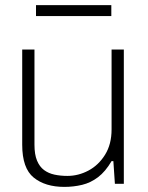

<svg xmlns="http://www.w3.org/2000/svg" viewBox="-20 -720 578 752"><path d="M232 12Q157 12 112 -24.5Q67 -61 67 -153V-526H115V-153Q115 -115 125 -91Q135 -67 152.5 -54Q170 -41 193.5 -36Q217 -31 244 -31Q287 -31 326.5 -52Q366 -73 391.5 -114Q417 -155 417 -213V-526H465V0H430L424 -89H417Q393 -48 364 -26Q335 -4 301.5 4Q268 12 232 12ZM121 -657V-700H416V-657Z"/></svg>

Font: Archivo Thin
Style: Regular
Weight: 250
Designer: Hector Gatti
Foundry: Omnibus-Type
Version: Version 2.001